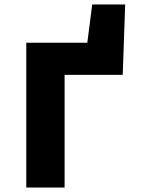

<svg xmlns="http://www.w3.org/2000/svg" viewBox="-20 -842 640 862"><path d="M98 0V-650H372L394 -822H542L531 -506H270V0Z"/></svg>

Font: Source Code Pro Black
Style: Regular
Weight: 900
Monospace: yes
Designer: Paul D. Hunt, Teo Tuominen
Foundry: Adobe Systems Incorporated
Version: Version 2.030;PS 1.000;hotconv 16.6.51;makeotf.lib2.5.65220